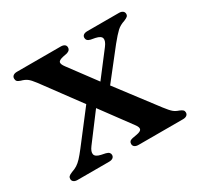

<svg xmlns="http://www.w3.org/2000/svg" viewBox="-109 -599 750 727"><g transform="rotate(-30 265.5 -235.0)"><path d="M224.5 -253 257.5 -233 146.5 -85.5Q133 -67.5 135.8 -55.5Q138.5 -43.5 161 -38.5L180 -34.5Q189.5 -32 193.5 -27.8Q197.5 -23.5 197.5 -17.5Q197.5 -9.5 191.5 -5Q185.5 -0.5 174.5 -0.5H36.5Q26.5 -0.5 20.5 -5Q14.5 -9.5 14.5 -17.5Q14.5 -24 18.5 -28.2Q22.5 -32.5 34 -37Q47.5 -41.5 57.8 -48Q68 -54.5 78.8 -66Q89.5 -77.5 105 -97.5ZM210.5 -397.5 312 -261 317 -256 453 -77Q469.5 -55.5 478.8 -47.8Q488 -40 502 -35.5Q512 -31.5 516 -27.5Q520 -23.5 520 -17Q520 -9 514 -4.5Q508 0 497.5 0H303.5Q292.5 0 286.5 -4.5Q280.5 -9 280.5 -17Q280.5 -23.5 284 -27.5Q287.5 -31.5 296.5 -33.5L316 -37Q335.5 -40.5 338 -48.8Q340.5 -57 328.5 -72.5L220 -219.5L214.5 -225L89 -395Q74 -415 64 -422.2Q54 -429.5 38.5 -433.5Q28 -437 24.2 -441.2Q20.5 -445.5 20.5 -453Q20.5 -461 26.5 -465.5Q32.5 -470 43 -470H234Q244.5 -470 250.5 -465.8Q256.5 -461.5 256.5 -453.5Q256.5 -447 253.2 -443Q250 -439 242 -436L222.5 -432Q203 -427.5 201.5 -419.5Q200 -411.5 210.5 -397.5ZM303.5 -224.5 270.5 -244 378.5 -385Q392.5 -403.5 390 -415.5Q387.5 -427.5 364 -432.5L345 -436Q335.5 -438.5 331.8 -442.8Q328 -447 328 -453.5Q328 -461.5 334 -465.8Q340 -470 350.5 -470H488.5Q499 -470 505 -465.5Q511 -461 511 -453Q511 -446.5 506.8 -442.5Q502.5 -438.5 491.5 -434Q471 -427.5 457.5 -415Q444 -402.5 420.5 -373.5Z"/></g></svg>

Font: Fraunces 11pt
Style: Regular
Weight: 400
Version: Version 1.000;[b76b70a41]